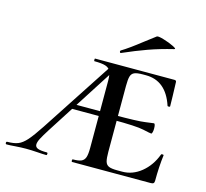

<svg xmlns="http://www.w3.org/2000/svg" viewBox="-135 -742 913 849"><g transform="rotate(15 321.5 -317.0)"><path d="M264 -12Q290 -12 302.5 -17.5Q315 -23 320 -37Q325 -51 325 -81V-387Q325 -416 318.5 -430.5Q312 -445 295 -450.5Q278 -456 244 -456Q242 -456 242 -462Q242 -468 244 -468H607Q616 -468 616 -460Q616 -440 618 -398L619 -350Q619 -347 613 -347Q607 -347 607 -350Q572 -455 480 -455H466Q439 -455 427 -449.5Q415 -444 411 -430Q407 -416 407 -386V-85Q407 -55 411 -41Q415 -27 427 -21.5Q439 -16 466 -16H489Q536 -16 575.5 -48Q615 -80 635 -133Q635 -136 641 -136Q647 -136 647 -133Q640 -79 640 -15Q640 -7 636.5 -3.5Q633 0 624 0H264Q261 0 261 -6Q261 -12 264 -12ZM-36 -12Q-6 -12 13 -19.5Q32 -27 51.5 -49Q71 -71 102 -118L323 -456L336 -434L127 -108Q108 -78 99.5 -61.5Q91 -45 91 -34Q91 -22 103.5 -17Q116 -12 145 -12Q149 -12 149 -6Q149 0 145 0Q130 0 104 -2Q76 -4 52 -4Q31 -4 3 -2Q-21 0 -36 0Q-41 0 -41 -6Q-41 -12 -36 -12ZM201 -249H375V-227H201ZM389 -227V-249Q497 -249 531 -254Q565 -259 569 -259Q576 -259 576 -236Q576 -227 574 -219.5Q572 -212 569 -212Q564 -212 530.5 -219.5Q497 -227 389 -227ZM347 -521Q343 -521 342 -525.5Q341 -530 344 -532Q376 -551 432 -595Q478 -630 482 -633Q487 -637 514 -629Q541 -621 561 -611Q581 -601 571 -599Q509 -584 457.5 -565.5Q406 -547 349 -522Z"/></g></svg>

Font: Cormorant SC SemiBold
Style: Regular
Weight: 600
Designer: Christian Thalmann (Catharsis Fonts)
Foundry: Catharsis Fonts
Version: Version 4.000